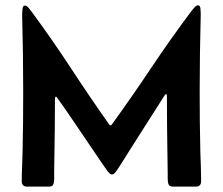

<svg xmlns="http://www.w3.org/2000/svg" viewBox="-20 -695 830 715"><path d="M81.1 0Q61 0 61 -20.5Q61 -47.4 62.3 -74.2Q63.5 -101.1 64 -127.9Q65.4 -184.6 65.9 -241Q66.4 -297.4 66.4 -353.5Q66.4 -424.8 65.4 -496.1Q64.5 -567.4 62.5 -638.2V-643.1Q62.5 -647 63.7 -660.6Q64.9 -674.3 72.8 -674.3Q79.6 -674.3 87.4 -664.6Q95.2 -654.8 98.6 -650.4Q173.8 -548.3 243.7 -441.7Q313.5 -335 386.7 -231.4Q389.2 -228 391.6 -228Q394 -228 396.5 -231.4Q471.7 -335.4 543.2 -442.4Q614.7 -549.3 691.4 -651.9Q694.8 -656.2 702.9 -665.8Q710.9 -675.3 717.3 -675.3Q725.6 -675.3 726.6 -661.6Q727.5 -647.9 727.5 -644V-639.2Q725.6 -567.9 724.6 -496.3Q723.6 -424.8 723.6 -353.5Q723.6 -297.4 724.1 -241Q724.6 -184.6 726.1 -127.9Q727.1 -101.1 728 -74.2Q729 -47.4 729 -20.5Q729 0 709 0H625Q614.3 0 610.1 -4.9Q606 -9.8 605 -19.5Q604.5 -26.4 604.5 -34.4Q604.5 -42.5 604.5 -49.8L603.5 -120.6Q602.5 -173.8 602.1 -227.1Q601.6 -280.3 601.6 -333.5Q601.6 -334.5 601.3 -339.6Q601.1 -344.7 598.6 -344.7Q596.7 -344.7 594.2 -341.1Q591.8 -337.4 590.8 -336.4Q559.1 -287.6 528.1 -238Q497.1 -188.5 465.3 -139.2Q452.6 -119.1 439.9 -98.6Q427.2 -78.1 413.6 -58.6Q410.6 -54.7 406.7 -50Q402.8 -45.4 397 -45.4Q391.6 -45.4 387.5 -49.6Q383.3 -53.7 380.4 -57.6Q368.2 -74.7 356.2 -92.3Q344.2 -109.9 332.5 -127.4Q298.3 -177.2 264.4 -227.8Q230.5 -278.3 195.3 -327.6Q194.8 -328.6 192.4 -331.8Q189.9 -335 188 -335Q185.5 -335 185.1 -330.1Q184.6 -325.2 184.6 -324.2Q184.6 -272.5 184.1 -220.9Q183.6 -169.4 182.6 -117.7L181.6 -48.8Q181.6 -42 181.9 -34.2Q182.1 -26.4 181.2 -19.5Q180.2 -9.8 176.3 -4.9Q172.4 0 161.1 0Z"/></svg>

Font: Belanosima
Style: Regular
Weight: 400
Designer: The DocRepair Project, Santiago Orozco
Foundry: Google
Version: Version 2.000